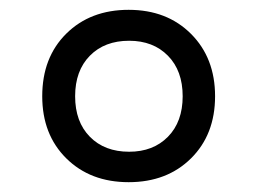

<svg xmlns="http://www.w3.org/2000/svg" viewBox="-20 -658 524 391"><path d="M242 -638Q320 -638 369 -589Q418 -540 418 -462Q418 -384 369 -335.5Q320 -287 242 -287Q164 -287 115 -335.5Q66 -384 66 -462Q66 -541 115 -589.5Q164 -638 242 -638ZM243 -349Q292 -349 322 -379.5Q352 -410 352 -462Q352 -514 322 -544.5Q292 -575 243 -575Q193 -575 163 -544.5Q133 -514 133 -462Q133 -410 163 -379.5Q193 -349 243 -349Z"/></svg>

Font: AmikoRegular
Style: Regular
Weight: 400
Designer: Pablo Impallari, Rodrigo Fuenzalida, Andres Torresi
Foundry: Impallari Type
Version: Version 1.000; ttfautohint (v1.3)